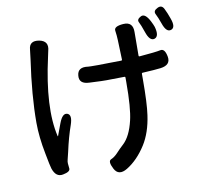

<svg xmlns="http://www.w3.org/2000/svg" viewBox="-94 -929 1188 1107"><g transform="rotate(-10 500.0 -375.5)"><path d="M563 62Q510 94 486 47Q462 1 482.5 -8Q503 -17 521 -36Q542 -59 565 -80Q608 -120 629 -209Q646 -279 646 -431V-458Q646 -463 641 -463L567 -462Q536 -461 505 -462L436 -465Q375 -467 380 -516Q384 -566 445 -557Q449 -556 504 -556Q534 -556 564 -557L639 -558Q644 -558 644 -563L640 -678Q639 -706 635 -733Q630 -760 687 -764Q744 -768 743 -707L742 -569Q742 -564 747 -564Q844 -572 871 -578Q898 -584 907 -534Q916 -484 855 -476Q824 -472 749 -468Q743 -468 743 -462V-430Q743 -290 733 -222Q719 -122 676 -54Q627 23 563 62ZM195 30Q152 39 134 -16Q129 -31 115 -106Q95 -207 95 -290Q95 -450 125 -655Q129 -684 132 -713Q136 -764 193 -754Q250 -743 234 -686Q233 -681 227 -653Q162 -365 202 -194Q203 -189 205 -194L231 -264Q252 -320 280 -310Q307 -300 288 -244Q264 -176 246 -93Q239 -63 235.5 -50Q232 -37 233 -27Q234 -17 236 3Q237 22 195 30ZM850 -649Q821 -640 802 -697Q787 -741 777.5 -758.5Q768 -776 795 -790Q821 -803 848 -750Q859 -728 863 -716Q879 -659 850 -649ZM953 -683Q924 -673 905 -729Q892 -766 881 -787Q870 -808 897 -821Q923 -835 936.5 -808Q950 -781 961 -749Q982 -693 953 -683Z"/></g></svg>

Font: Resource Han Rounded JP Medium
Style: Regular
Weight: 500
Designer: Cyano Hao (round all glyphs); Ryoko NISHIZUKA 西塚涼子 (kana, bopomofo & ideographs); Paul D. Hunt (Latin, Greek & Cyrillic)
Foundry: Cyano Hao
Version: 0.990